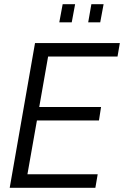

<svg xmlns="http://www.w3.org/2000/svg" viewBox="-20 -890 588 910"><path d="M26 0 146 -686H548L537 -622H208L166 -383H459L449 -319H155L110 -64H443L432 0ZM261 -784 277 -870H336L320 -784ZM398 -784 413 -870H471L455 -784Z"/></svg>

Font: Archivo Condensed Light
Style: Italic
Weight: 300
Width: 3
Italic angle: -10°
Designer: Hector Gatti
Foundry: Omnibus-Type
Version: Version 2.001